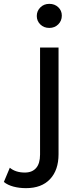

<svg xmlns="http://www.w3.org/2000/svg" viewBox="-114 -777 418 997"><path d="M-94 168 -63 94Q-33 119 15 119Q53 119 73.5 95.5Q94 72 94 26V-530H190V24Q190 106 146 153Q102 200 21 200Q-14 200 -44 192Q-74 184 -94 168ZM77 -694Q77 -720 95.5 -738.5Q114 -757 142 -757Q170 -757 188.5 -739.5Q207 -722 207 -696Q207 -669 188.5 -650.5Q170 -632 142 -632Q114 -632 95.5 -650Q77 -668 77 -694Z"/></svg>

Font: CMG Sans Medium
Style: Regular
Weight: 500
Designer: Julieta Ulanovsky
Foundry: Julieta Ulanovsky
Version: Version 7.200